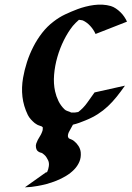

<svg xmlns="http://www.w3.org/2000/svg" viewBox="-20 -529 568 829"><path d="M178.2 215.3Q180.7 215.3 182.1 214.8L183.6 213.4Q189 202.6 190.9 188.2Q192.9 173.8 187.5 162.6Q184.1 155.8 180.2 149.7Q176.3 143.6 170.4 138.7Q167 135.7 163.6 133.3Q162.6 132.8 161.9 132.3Q161.1 131.8 160.6 131.8L150.9 128.4Q143.6 125 140.1 120.4Q136.7 115.7 135.3 107.4Q133.8 98.6 136.5 90.8Q139.2 83 143.1 75.2Q147 67.4 151.9 60.1Q156.7 52.7 159.7 45.4Q162.1 40.5 163.3 36.1Q164.6 31.7 164.6 26.9V20.5Q161.6 17.6 159.7 16.6L153.8 14.6Q153.3 14.2 152.8 14.2L143.1 10.7Q139.2 8.8 136.2 6.6Q133.3 4.4 129.4 2Q121.1 -4.9 113 -13.9Q105 -22.9 100.1 -32.7Q81.5 -71.3 76.9 -111.1Q72.3 -150.9 79.6 -192.9Q85.4 -226.6 96.4 -260.7Q107.4 -294.9 123.8 -326.9Q140.1 -358.9 161.9 -387Q183.6 -415 211.4 -436Q235.4 -454.6 261.2 -466.8Q287.1 -479 315.4 -489.7Q331.1 -495.6 349.1 -500.2Q367.2 -504.9 385.7 -507.3Q404.3 -509.8 422.9 -508.8Q441.4 -507.8 458.5 -502.9Q469.7 -499.5 480.2 -492.4Q490.7 -485.4 500 -476.3Q509.3 -467.3 516.6 -456.5Q523.9 -445.8 528.3 -435.5L392.6 -382.3Q384.3 -400.9 369.9 -416.7Q355.5 -432.6 337.4 -440.9Q333.5 -441.9 329.3 -442.4Q325.2 -442.9 321.3 -443.4H320.8Q313.5 -436.5 307.1 -430.7Q300.8 -424.8 294.4 -417Q273.4 -390.6 256.1 -356Q238.8 -321.3 227.8 -283.2Q216.8 -245.1 213.6 -206.5Q210.4 -168 217.8 -134.8Q222.7 -112.8 232.4 -92.8Q242.2 -72.8 258.3 -57.1Q263.7 -51.8 272 -49.3Q280.3 -46.9 287.6 -43H295.4Q297.4 -43.5 299.1 -43.2Q300.8 -43 302.7 -43L317.9 -45.4Q339.8 -62 356.2 -85Q372.6 -107.9 388.2 -129.9L519.5 -159.2Q501.5 -133.3 483.6 -111.1Q465.8 -88.9 445.8 -70.1Q425.8 -51.3 402.1 -36.1Q378.4 -21 348.1 -8.8Q335.4 -3.4 322.3 1.2Q309.1 5.9 294.9 9.3Q287.6 23.4 279.8 36.9Q272 50.3 273.4 61Q273.4 62.5 274.9 64.7Q276.4 66.9 277.3 68.4L280.3 69.8Q286.1 72.3 290.5 74.2Q294.9 76.2 299.8 80.1Q311 88.9 319.1 101.6Q327.1 114.3 328.6 128.9Q330.6 151.4 322.5 169.9Q314.5 188.5 299.6 203.6Q284.7 218.8 264.9 230.7Q245.1 242.7 223.6 251.2Q202.1 259.8 181.2 265.4Q160.2 271 142.6 273.9Q114.7 279.3 87.4 279.8ZM161.1 131.8Q160.6 131.3 158.7 130.4Q157.7 129.9 156.7 129.9ZM307.6 -39.6Q308.6 -39.6 310.5 -40.5ZM164.1 16.6Q163.6 16.1 163.6 15.6Q163.6 16.1 164.1 16.6Z"/></svg>

Font: Autopia Bold Italic
Style: Bold Italic
Weight: 700
Italic angle: -104°
Designer: Antoine Gelgon
Foundry: Antoine Gelgon
Version: V.1.0